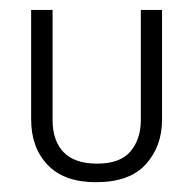

<svg xmlns="http://www.w3.org/2000/svg" viewBox="-20 -369 397 394"><path d="M312.5 -123Q312.5 -68.8 279.3 -32Q246.1 4.9 176.8 4.9Q111.8 4.9 77.9 -30.5Q43.9 -65.9 43.9 -124V-348.6H87.9V-122.6Q87.9 -80.1 110.6 -56.6Q133.3 -33.2 179.2 -33.2Q226.6 -33.2 247.8 -58.3Q269 -83.5 269 -123V-348.6H312.5Z"/></svg>

Font: NotoSansOldHungarianUI
Style: Regular
Weight: 400
Designer: Monotype Design Team
Foundry: Monotype Imaging Inc.
Version: Version 1001.000; ttfautohint (v1.8.4.7-5d5b)